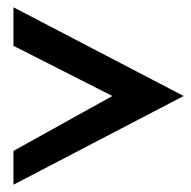

<svg xmlns="http://www.w3.org/2000/svg" viewBox="-20 -546 525 528"><path d="M17 -38 485 -282 17 -526V-420L289 -282L17 -131Z"/></svg>

Font: Charger Sport
Style: Blk
Weight: 900
Designer: Jasper
Foundry: Cannot Into Space Fonts
Version: Version 1.1